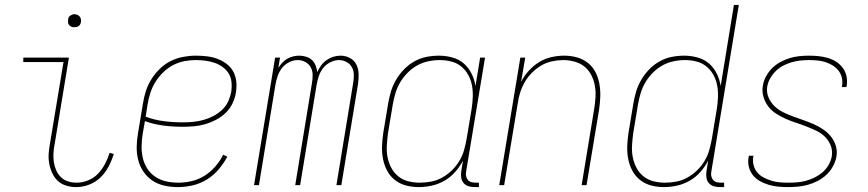

<svg xmlns="http://www.w3.org/2000/svg" viewBox="-20 -755 3540 783"><path d="M291 8Q270 8 250 2Q230 -4 216 -17Q202 -30 193.5 -48Q185 -66 181 -86.5Q177 -107 178.5 -128Q180 -149 184 -171L239 -502H75V-520H261L203 -168Q199 -149 198 -130.5Q197 -112 199.5 -94.5Q202 -77 209 -61Q216 -45 228 -33Q240 -21 257 -15.5Q274 -10 293 -10Q316 -10 339.5 -19.5Q363 -29 380 -47Q397 -65 408.5 -87Q420 -109 427 -132L444 -127Q436 -101 423 -76Q410 -51 390 -31.5Q370 -12 343.5 -2Q317 8 291 8ZM283 -644Q277 -644 271.5 -646Q266 -648 262 -652.5Q258 -657 257.5 -663.5Q257 -670 258 -676Q258 -681 260.5 -685Q263 -689 267 -691.5Q271 -694 275 -695.5Q279 -697 284 -697Q290 -697 295.5 -694.5Q301 -692 305 -687.5Q309 -683 310 -676.5Q311 -670 310 -664Q309 -659 306.5 -655Q304 -651 300.5 -648.5Q297 -646 292.5 -645Q288 -644 283 -644Z M705 8Q677 8 650 2Q623 -4 601.5 -18.5Q580 -33 565 -55Q550 -77 543.5 -103Q537 -129 537.5 -157Q538 -185 543 -213L563 -333Q567 -359 575 -384Q583 -409 597.5 -432Q612 -455 632 -474.5Q652 -494 676 -506Q700 -518 726.5 -523Q753 -528 778 -528Q801 -528 823 -525.5Q845 -523 865.5 -515.5Q886 -508 903.5 -495Q921 -482 931 -463.5Q941 -445 943.5 -423Q946 -401 942 -378Q939 -356 928.5 -334Q918 -312 900.5 -295Q883 -278 861 -266.5Q839 -255 816.5 -248.5Q794 -242 771 -240Q748 -238 725 -238Q685 -238 646 -243Q607 -248 571 -261L562 -210Q558 -185 557.5 -159.5Q557 -134 562.5 -110.5Q568 -87 581 -67Q594 -47 613.5 -34Q633 -21 657 -15.5Q681 -10 707 -10Q734 -10 762 -16.5Q790 -23 814.5 -38.5Q839 -54 858.5 -76.5Q878 -99 890 -124L907 -116Q892 -88 871 -63.5Q850 -39 823 -22.5Q796 -6 765.5 1Q735 8 705 8ZM725 -256Q746 -256 767 -258Q788 -260 808.5 -265.5Q829 -271 848.5 -281Q868 -291 884.5 -306Q901 -321 910 -340.5Q919 -360 923 -381Q926 -401 924 -420.5Q922 -440 912.5 -455.5Q903 -471 887.5 -482Q872 -493 854.5 -499Q837 -505 817.5 -507.5Q798 -510 778 -510Q755 -510 731.5 -505.5Q708 -501 686 -489.5Q664 -478 645.5 -460Q627 -442 614 -421Q601 -400 593.5 -377Q586 -354 582 -330L574 -279Q609 -266 647.5 -261Q686 -256 725 -256Z M1016 0 1102 -520H1122L1115 -478Q1122 -489 1131 -499Q1140 -509 1151.5 -515.5Q1163 -522 1175.5 -525Q1188 -528 1200 -528Q1215 -528 1229 -523.5Q1243 -519 1252.5 -510Q1262 -501 1267 -488Q1272 -475 1274 -461Q1280 -475 1289.5 -488Q1299 -501 1312 -510Q1325 -519 1339.5 -523.5Q1354 -528 1369 -528Q1389 -528 1407 -518.5Q1425 -509 1433.5 -491.5Q1442 -474 1442.5 -453Q1443 -432 1440 -412L1372 0H1352L1420 -415Q1423 -432 1423 -449Q1423 -466 1415.5 -480Q1408 -494 1393.5 -502Q1379 -510 1362 -510Q1345 -510 1327 -501Q1309 -492 1297.5 -477Q1286 -462 1280 -444Q1274 -426 1271 -408L1204 0H1184L1252 -415Q1255 -432 1255 -449Q1255 -466 1247.5 -480Q1240 -494 1225.5 -502Q1211 -510 1194 -510Q1176 -510 1158.5 -501Q1141 -492 1129.5 -477Q1118 -462 1112 -444Q1106 -426 1103 -408L1036 0Z M1688 8Q1661 8 1636 1.5Q1611 -5 1591 -20.5Q1571 -36 1559 -58.5Q1547 -81 1542 -106.5Q1537 -132 1538 -159Q1539 -186 1543 -213L1563 -333Q1567 -358 1574.5 -382.5Q1582 -407 1595.5 -430Q1609 -453 1628 -472.5Q1647 -492 1670.5 -505Q1694 -518 1719.5 -523Q1745 -528 1770 -528Q1798 -528 1825 -520.5Q1852 -513 1871.5 -496Q1891 -479 1903 -455Q1915 -431 1919 -404L1938 -520H1958L1881 -56Q1879 -47 1880.5 -38Q1882 -29 1887.5 -22Q1893 -15 1901.5 -12.5Q1910 -10 1919 -10H1933V8H1916Q1903 8 1891 4.5Q1879 1 1871 -8Q1863 -17 1861 -30Q1859 -43 1861 -56L1868 -100Q1855 -75 1836 -53.5Q1817 -32 1792.5 -18Q1768 -4 1741 2Q1714 8 1688 8ZM1692 -10Q1715 -10 1738.5 -14.5Q1762 -19 1783.5 -31Q1805 -43 1823 -60.5Q1841 -78 1853.5 -99Q1866 -120 1872.5 -143Q1879 -166 1883 -189L1903 -309Q1907 -333 1908 -357.5Q1909 -382 1905 -405Q1901 -428 1890 -448.5Q1879 -469 1861.5 -483.5Q1844 -498 1821 -504Q1798 -510 1773 -510Q1750 -510 1726.5 -505Q1703 -500 1682 -488.5Q1661 -477 1643 -459Q1625 -441 1612.5 -420Q1600 -399 1593 -376Q1586 -353 1582 -330L1562 -210Q1559 -186 1557.5 -161.5Q1556 -137 1560.5 -114Q1565 -91 1575.5 -71Q1586 -51 1603.5 -36.5Q1621 -22 1644 -16Q1667 -10 1692 -10Z M2016 0 2102 -520H2122L2105 -421Q2117 -445 2136.5 -466.5Q2156 -488 2179 -502Q2202 -516 2228.5 -522Q2255 -528 2281 -528Q2308 -528 2333 -521Q2358 -514 2377.5 -498.5Q2397 -483 2408.5 -460.5Q2420 -438 2424.5 -412.5Q2429 -387 2428 -360.5Q2427 -334 2423 -307L2372 0H2352L2403 -310Q2407 -334 2408.5 -358Q2410 -382 2406 -405Q2402 -428 2391.5 -448.5Q2381 -469 2364 -483Q2347 -497 2324 -503.5Q2301 -510 2277 -510Q2255 -510 2231.5 -505Q2208 -500 2187.5 -488Q2167 -476 2149.5 -458.5Q2132 -441 2120 -420Q2108 -399 2101 -376.5Q2094 -354 2091 -331L2036 0Z M2688 8Q2661 8 2636 1.5Q2611 -5 2591 -20.5Q2571 -36 2559 -58.5Q2547 -81 2542 -106.5Q2537 -132 2538 -159Q2539 -186 2543 -213L2563 -333Q2567 -358 2574.5 -382.5Q2582 -407 2595.5 -430Q2609 -453 2628 -472.5Q2647 -492 2670.5 -505Q2694 -518 2719.5 -523Q2745 -528 2770 -528Q2798 -528 2825 -520.5Q2852 -513 2871.5 -496Q2891 -479 2903 -455Q2915 -431 2919 -404L2973 -735H2993L2881 -56Q2879 -47 2880.5 -38Q2882 -29 2887.5 -22Q2893 -15 2901.5 -12.5Q2910 -10 2919 -10H2933V8H2916Q2903 8 2891 4.5Q2879 1 2871 -8Q2863 -17 2861 -30Q2859 -43 2861 -56L2868 -100Q2855 -75 2836 -53.5Q2817 -32 2792.5 -18Q2768 -4 2741 2Q2714 8 2688 8ZM2692 -10Q2715 -10 2738.5 -14.5Q2762 -19 2783.5 -31Q2805 -43 2823 -60.5Q2841 -78 2853.5 -99Q2866 -120 2872.5 -143Q2879 -166 2883 -189L2903 -309Q2907 -333 2908 -357.5Q2909 -382 2905 -405Q2901 -428 2890 -448.5Q2879 -469 2861.5 -483.5Q2844 -498 2821 -504Q2798 -510 2773 -510Q2750 -510 2726.5 -505Q2703 -500 2682 -488.5Q2661 -477 2643 -459Q2625 -441 2612.5 -420Q2600 -399 2593 -376Q2586 -353 2582 -330L2562 -210Q2559 -186 2557.5 -161.5Q2556 -137 2560.5 -114Q2565 -91 2575.5 -71Q2586 -51 2603.5 -36.5Q2621 -22 2644 -16Q2667 -10 2692 -10Z M3194 8Q3173 8 3153 6Q3133 4 3114.5 -1.5Q3096 -7 3079 -16.5Q3062 -26 3050.5 -40.5Q3039 -55 3034 -74.5Q3029 -94 3033 -114L3034 -120H3053L3052 -115Q3049 -97 3053.5 -80.5Q3058 -64 3068.5 -51.5Q3079 -39 3094.5 -31Q3110 -23 3126 -18Q3142 -13 3159.5 -11.5Q3177 -10 3195 -10Q3213 -10 3231.5 -11.5Q3250 -13 3268 -18Q3286 -23 3303 -31.5Q3320 -40 3335 -53Q3350 -66 3359.5 -83Q3369 -100 3372 -117Q3376 -141 3367.5 -162Q3359 -183 3343.5 -198Q3328 -213 3307.5 -222.5Q3287 -232 3266.5 -240Q3246 -248 3224.5 -255Q3203 -262 3183 -271Q3163 -280 3144.5 -292Q3126 -304 3113 -321Q3100 -338 3093.5 -360Q3087 -382 3091 -405Q3094 -425 3104 -443.5Q3114 -462 3129 -477Q3144 -492 3162.5 -502Q3181 -512 3200.5 -518Q3220 -524 3240 -526Q3260 -528 3279 -528Q3299 -528 3318.5 -526Q3338 -524 3356.5 -518.5Q3375 -513 3390.5 -503Q3406 -493 3417 -478Q3428 -463 3432 -444.5Q3436 -426 3433 -406L3432 -400H3413L3414 -405Q3417 -422 3413 -438.5Q3409 -455 3399 -467.5Q3389 -480 3375 -488.5Q3361 -497 3345.5 -502Q3330 -507 3312.5 -508.5Q3295 -510 3278 -510Q3261 -510 3243 -508Q3225 -506 3208 -501Q3191 -496 3174.5 -487.5Q3158 -479 3144.5 -466Q3131 -453 3121.5 -436.5Q3112 -420 3109 -403Q3105 -379 3114 -358Q3123 -337 3138.5 -322Q3154 -307 3173.5 -297.5Q3193 -288 3214.5 -280Q3236 -272 3256.5 -265Q3277 -258 3297.5 -249Q3318 -240 3336 -228Q3354 -216 3368 -199Q3382 -182 3388.5 -160.5Q3395 -139 3391 -115Q3387 -95 3376.5 -76Q3366 -57 3350 -42Q3334 -27 3314.5 -17Q3295 -7 3275 -1.5Q3255 4 3234.5 6Q3214 8 3194 8Z"/></svg>

Font: Iosevka Thin
Style: Italic
Weight: 100
Italic angle: -9°
Monospace: yes
Designer: Belleve Invis
Foundry: Belleve Invis
Version: Version 32.5.0; ttfautohint (v1.8.4)